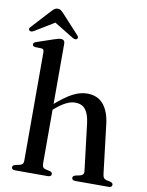

<svg xmlns="http://www.w3.org/2000/svg" viewBox="-96 -962 787 1030"><g transform="rotate(10 297.0 -447.0)"><path d="M200.5 -715.5V-60.5Q200.5 -48.5 205.2 -42.2Q210 -36 219 -34L243 -28.5Q256.5 -24.5 256.5 -14.5Q256.5 0 237 0H58.5Q49 0 44.5 -3.8Q40 -7.5 40 -14Q40 -19 43.5 -22.8Q47 -26.5 55 -28.5L80 -34Q89 -36.5 93.8 -42.2Q98.5 -48 98.5 -60V-650Q98.5 -659.5 95.2 -664Q92 -668.5 84 -669L49.5 -670Q42 -671.5 39 -674.5Q36 -677.5 36 -682Q36 -688 39.5 -691.5Q43 -695 52.5 -698L142.5 -728.5Q156 -733 164.2 -735Q172.5 -737 179 -737Q190 -737 195.2 -731.2Q200.5 -725.5 200.5 -715.5ZM187.5 -344.5 171 -361 192 -379.5Q249 -430 290 -451.5Q331 -473 369 -473Q426.5 -473 458 -435Q489.5 -397 497.5 -330L529.5 -63Q531 -49.5 535.8 -42.8Q540.5 -36 550.5 -33.5L572.5 -28.5Q580 -26.5 583.5 -22.8Q587 -19 587 -14Q587 -7.5 582.5 -3.8Q578 0 568.5 0H387.5Q368 0 368 -14.5Q368 -24 381.5 -28.5L407 -34Q417 -36 422.5 -43Q428 -50 426 -63L395.5 -315.5Q389.5 -365 370.2 -389.5Q351 -414 314 -414Q290.5 -414 264.8 -401Q239 -388 208.5 -362ZM154 -830H114.5L240 -753.5Q255 -745 263.5 -751.5Q267 -754.5 267.2 -759.8Q267.5 -765 262 -771L166.5 -875Q158 -884 151.2 -889Q144.5 -894 134.5 -894Q124.5 -894 117.5 -889Q110.5 -884 102 -875L6.5 -771Q0.5 -765 1 -759.8Q1.5 -754.5 5 -751.5Q13.5 -745 28.5 -753.5Z"/></g></svg>

Font: Fraunces 48pt
Style: Regular
Weight: 400
Version: Version 1.000;[b76b70a41]